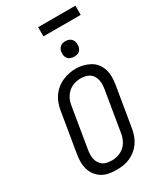

<svg xmlns="http://www.w3.org/2000/svg" viewBox="-271 -1228 1142 1338"><g transform="rotate(-30 300.0 -559.5)"><path d="M253 8Q222 8 192.5 2.5Q163 -3 138.5 -17.5Q114 -32 96.5 -55Q79 -78 70.5 -105.5Q62 -133 62 -163.5Q62 -194 67 -225L121 -550Q126 -577 135.5 -603Q145 -629 161.5 -652.5Q178 -676 201 -694.5Q224 -713 250 -724Q276 -735 302.5 -740.5Q329 -746 357 -746Q387 -746 416 -738.5Q445 -731 470 -717Q495 -703 512.5 -680Q530 -657 538.5 -629.5Q547 -602 547 -571.5Q547 -541 542 -510L488 -185Q483 -158 473.5 -132Q464 -106 447.5 -82.5Q431 -59 408.5 -41Q386 -23 360 -11.5Q334 0 306.5 4Q279 8 253 8ZM254 -65Q272 -65 290 -68.5Q308 -72 325 -80Q342 -88 356.5 -100.5Q371 -113 381 -129Q391 -145 397 -162Q403 -179 406 -197L460 -522Q463 -541 463.5 -559.5Q464 -578 459.5 -595.5Q455 -613 446 -628Q437 -643 422 -652.5Q407 -662 389.5 -666Q372 -670 353 -670Q335 -670 317.5 -666.5Q300 -663 283 -655Q266 -647 252 -634Q238 -621 227.5 -605.5Q217 -590 211.5 -573Q206 -556 203 -538L149 -213Q146 -194 145.5 -175.5Q145 -157 149 -140Q153 -123 162.5 -108Q172 -93 186 -83Q200 -73 218 -69.5Q236 -66 254 -66Q254 -66 254 -65.5Q254 -65 254 -65ZM391 -823Q376 -823 362 -828Q348 -833 339.5 -844.5Q331 -856 329 -870.5Q327 -885 329 -900Q331 -910 336.5 -920Q342 -930 351 -936.5Q360 -943 370 -945.5Q380 -948 391 -948Q406 -948 419.5 -942.5Q433 -937 441.5 -925.5Q450 -914 452 -899.5Q454 -885 452 -870Q450 -860 445 -850Q440 -840 431 -833.5Q422 -827 411.5 -825Q401 -823 391 -823ZM275 -1053V-1127H575V-1053Z"/></g></svg>

Font: Iosevka Etoile Oblique
Style: Regular
Weight: 400
Italic angle: -9°
Designer: Belleve Invis
Foundry: Belleve Invis
Version: Version 15.5.2; ttfautohint (v1.8.4)